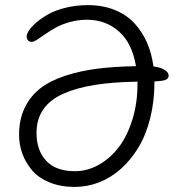

<svg xmlns="http://www.w3.org/2000/svg" viewBox="-20 -715 709 757"><path d="M273.9 22Q218.8 22 175.3 4.2Q131.8 -13.7 106.4 -43.7Q81.1 -73.7 68.1 -109.1Q55.2 -144.5 55.2 -183.1Q55.2 -244.6 77.9 -291Q100.6 -337.4 139.9 -367.4Q179.2 -397.5 238.5 -416.7Q297.9 -436 364.7 -444.3Q431.6 -452.6 516.1 -454.1Q501 -545.4 448.5 -591.3Q396 -637.2 323.2 -637.2Q288.6 -637.2 255.9 -628.2Q223.1 -619.1 200.4 -606.4Q177.7 -593.8 159.2 -580.8Q140.6 -567.9 126.7 -558.8Q112.8 -549.8 105 -549.8Q96.2 -549.8 90.6 -555.9Q85 -562 85 -570.8Q85 -580.1 94.2 -594.7Q103.5 -609.4 124 -627Q144.5 -644.5 171.9 -659.7Q199.2 -674.8 240 -684.8Q280.8 -694.8 326.2 -694.8Q384.8 -694.8 431.6 -676Q478.5 -657.2 509.5 -623.8Q540.5 -590.3 559.3 -547.6Q578.1 -504.9 585 -453.1Q612.8 -449.7 628.9 -439.5Q645 -429.2 645 -417Q645 -405.8 634 -400.6Q623 -395.5 588.9 -394V-391.1Q588.9 -315.4 572.3 -249.3Q555.7 -183.1 526.1 -134Q496.6 -85 457 -49.6Q417.5 -14.2 370.8 3.9Q324.2 22 273.9 22ZM124 -190.9Q124 -122.1 162.1 -81.1Q200.2 -40 275.9 -40Q324.2 -40 368.9 -64.9Q413.6 -89.8 447.5 -133.8Q481.4 -177.7 501.7 -242.7Q522 -307.6 522 -382.8V-393.1Q424.8 -391.6 353.3 -380.1Q281.7 -368.7 229.2 -345.2Q176.8 -321.8 150.4 -283.2Q124 -244.6 124 -190.9Z"/></svg>

Font: Shantell Sans Bouncy
Style: Regular
Weight: 300
Designer: Stephen Nixon, Anya Danilova, Shantell Martin
Foundry: Arrow Type
Version: Version 1.006;[9816181b4]